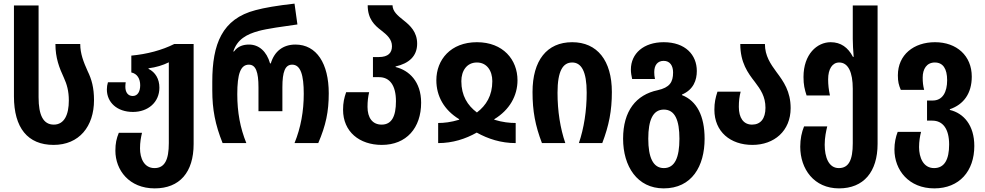

<svg xmlns="http://www.w3.org/2000/svg" viewBox="-20 -790 5436 1060"><path d="M276 10C417 10 499 -92 499 -237C499 -306 486 -352 464 -397C441 -448 423 -494 423 -547H286C286 -470 307 -416 333 -360C349 -325 360 -288 360 -235C360 -157 335 -102 277 -102C219 -102 193 -154 193 -253V-760H57V-258C57 -84 133 10 276 10Z M834 250C972 250 1049 161 1049 5V-547H942C874 -513 792 -491 705 -483V-390C738 -383 754 -355 754 -319C754 -285 740 -260 713 -260C686 -260 672 -281 672 -311C672 -320 673 -328 674 -336H576C572 -323 570 -310 570 -296C570 -225 626 -172 714 -172C797 -172 860 -225 860 -306C860 -354 838 -391 800 -410V-413C841 -418 880 -430 912 -446V0C912 91 890 138 833 138C775 138 753 83 753 29C753 -5 758 -31 764 -57H636C623 -25 617 1 617 42C617 149 693 250 834 250Z M1209 0H1340C1306 -84 1290 -170 1290 -270C1290 -382 1308 -433 1354 -433C1392 -433 1407 -393 1407 -308V-176H1539V-308C1539 -394 1554 -433 1593 -433C1640 -433 1657 -375 1657 -272C1657 -177 1641 -86 1606 0H1737C1779 -98 1795 -173 1795 -275C1795 -439 1728 -544 1611 -544C1543 -544 1495 -507 1475 -440H1471C1452 -507 1409 -544 1355 -544C1325 -544 1294 -536 1272 -506H1268C1290 -573 1342 -601 1408 -619C1450 -631 1549 -645 1622 -655L1606 -770C1508 -759 1439 -747 1391 -734C1206 -686 1152 -547 1152 -339V-291C1152 -186 1168 -102 1209 0Z M2088 10C2224 10 2305 -84 2305 -223C2305 -340 2238 -402 2164 -420V-423C2238 -440 2283 -480 2283 -549C2283 -613 2245 -649 2208 -678C2174 -705 2148 -727 2147 -761H2010C2010 -685 2048 -650 2085 -622C2117 -597 2144 -573 2144 -535C2144 -499 2124 -475 2071 -475H2039V-364H2073C2132 -364 2166 -318 2166 -231C2166 -147 2142 -102 2087 -102C2036 -102 2009 -140 2009 -200C2009 -231 2012 -255 2018 -281H1891C1880 -249 1874 -223 1874 -184C1874 -63 1964 10 2088 10Z M2399 0C2479 0 2550 -23 2612 -58C2675 -23 2746 0 2827 0V-111C2794 -111 2754 -115 2709 -129V-132C2793 -183 2837 -261 2837 -347C2837 -460 2758 -557 2613 -557C2468 -557 2389 -460 2389 -347C2389 -260 2431 -183 2515 -132V-129C2469 -115 2431 -111 2399 -111ZM2613 -169C2561 -208 2527 -262 2527 -342C2527 -399 2557 -445 2613 -445C2668 -445 2698 -399 2698 -342C2698 -262 2664 -208 2613 -169Z M2972 0H3101C3073 -82 3058 -176 3058 -278C3058 -399 3088 -445 3139 -445C3189 -445 3219 -397 3219 -279C3219 -178 3204 -83 3176 0H3305C3342 -97 3358 -178 3358 -282C3358 -456 3277 -557 3139 -557C2999 -557 2920 -456 2920 -282C2920 -176 2935 -97 2972 0Z M3644 250C3800 250 3870 127 3870 -24C3870 -150 3827 -233 3745 -265V-268C3809 -295 3827 -348 3827 -398C3827 -487 3764 -557 3644 -557C3534 -557 3463 -495 3463 -406C3463 -388 3466 -372 3470 -354H3596C3593 -367 3592 -379 3592 -392C3592 -430 3610 -454 3644 -454C3679 -454 3696 -427 3696 -390C3696 -336 3677 -307 3611 -292C3492 -267 3420 -178 3420 -24C3420 128 3498 250 3644 250ZM3645 138C3585 138 3559 78 3559 -24C3559 -128 3585 -185 3645 -185C3706 -185 3731 -127 3731 -24C3731 79 3706 138 3645 138Z M4134 10C4254 10 4345 -67 4345 -193C4345 -285 4306 -340 4267 -392C4234 -437 4203 -482 4203 -547H4067C4067 -444 4109 -387 4148 -337C4179 -296 4206 -257 4206 -195C4206 -135 4179 -102 4132 -102C4084 -102 4059 -140 4059 -200C4059 -232 4062 -257 4069 -284H3941C3930 -250 3924 -224 3924 -184C3924 -63 4012 10 4134 10Z M4612 250C4748 250 4825 159 4825 4V-760H4688V-575C4688 -549 4690 -513 4693 -476H4689C4662 -528 4622 -557 4566 -557C4491 -557 4416 -491 4416 -365C4416 -322 4422 -297 4433 -263H4562C4555 -295 4552 -323 4552 -352C4552 -409 4575 -445 4613 -445C4663 -445 4688 -391 4688 -300V1C4688 93 4666 138 4611 138C4555 138 4533 78 4533 9C4533 -32 4541 -67 4547 -92H4419C4406 -60 4398 -23 4398 20C4398 143 4474 250 4612 250Z M5138 250C5277 250 5359 154 5359 16C5359 -99 5300 -165 5224 -183V-187C5300 -213 5345 -274 5345 -367C5345 -482 5262 -557 5142 -557C5025 -557 4937 -488 4937 -374C4937 -338 4942 -321 4953 -294H5082C5076 -318 5074 -336 5074 -362C5074 -409 5096 -445 5141 -445C5186 -445 5209 -411 5209 -347C5209 -283 5185 -235 5129 -235H5098V-124H5127C5185 -124 5220 -79 5220 8C5220 91 5194 138 5137 138C5077 138 5054 79 5054 22C5054 -9 5059 -39 5065 -62H4936C4925 -34 4918 -1 4918 35C4918 150 4998 250 5138 250Z"/></svg>

Font: Noto Sans Georgian Condensed Bold
Style: Regular
Weight: 700
Width: 3
Designer: Monotype Design Team, Akaki Razmadze
Foundry: Google LLC
Version: Version 2.005